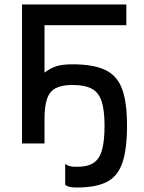

<svg xmlns="http://www.w3.org/2000/svg" viewBox="-20 -638 640 854"><path d="M178 -108V-315Q206 -336 232.5 -344Q259 -352 302 -352Q395 -352 448 -327Q501 -302 523 -242.5Q545 -183 545 -79Q545 25 524.5 85.5Q504 146 455.5 171Q407 196 322 196Q302 196 290.5 193.5Q279 191 270 184V91Q279 98 290 101Q301 104 322 104Q369 104 395.5 87Q422 70 433.5 30Q445 -10 445 -79Q445 -148 432 -187.5Q419 -227 388 -243.5Q357 -260 302 -260Q255 -260 228 -246Q201 -232 189.5 -199Q178 -166 178 -108ZM78 0V-618H542V-526H105L178 -599V0Z"/></svg>

Font: Victor Mono
Style: Bold
Weight: 700
Monospace: yes
Designer: Rune Bjørnerås
Version: Version 1.561;gftools[0.9.30]